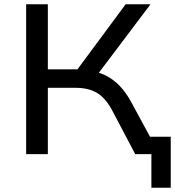

<svg xmlns="http://www.w3.org/2000/svg" viewBox="-20 -725 823 903"><path d="M692 158V0H639V-82H783V158ZM103 0V-705H205V-399H359L331 -381L571 -705H688L430 -363L391 -394Q439 -389 476 -370.5Q513 -352 542.5 -321.5Q572 -291 596 -247L730 0H616L508 -205Q478 -262 438 -287Q398 -312 335 -312H205V0Z"/></svg>

Font: Nunito Sans 10pt SemiExpanded Medium
Style: Regular
Weight: 500
Width: 6
Designer: Vernon Adams
Foundry: Vernon Adams
Version: Version 3.101;gftools[0.9.27]